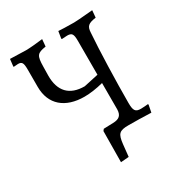

<svg xmlns="http://www.w3.org/2000/svg" viewBox="-187 -772 983 1053"><g transform="rotate(-30 304.5 -245.5)"><path d="M559 -47C548 -46 529 -44 514 -44C479 -44 470 -57 470 -106C470 -241 476 -440 484 -544C486 -583 499 -594 548 -601L552 -646C470 -639 450 -637 432 -637C400 -637 334 -639 334 -640L327 -596L329 -592L363 -594C393 -594 400 -583 400 -540V-325L308 -305C213 -305 163 -357 164 -456L165 -511C166 -582 174 -592 231 -601L235 -646C194 -641 151 -637 128 -637L28 -640L23 -596L24 -592C36 -593 47 -594 52 -594C77 -594 83 -583 83 -540V-431C83 -319 158 -256 279 -256C315 -256 356 -262 399 -273V-106C398 -69 381 -54 342 -53L282 -51L274 -41L272 155L323 151L331 75C338 13 350 0 409 0C453 0 494 1 552 3L561 -43Z"/></g></svg>

Font: Alegreya SC
Style: Regular
Weight: 400
Designer: Juan Pablo del Peral
Foundry: Huerta Tipografica
Version: Version 2.007;PS 002.007;hotconv 1.0.88;makeotf.lib2.5.64775